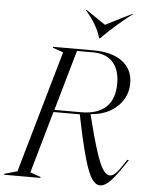

<svg xmlns="http://www.w3.org/2000/svg" viewBox="-114 -976 801 1038"><g transform="rotate(5 286.0 -457.5)"><path d="M513 -544Q513 -621 475 -661Q437 -701 370 -701H281L187 -373H334Q420 -373 466.5 -416Q513 -459 513 -544ZM-53 -5 17 -25 207 -687 150 -707V-712H371Q470 -712 526.5 -669.5Q583 -627 583 -552Q583 -503 558.5 -462.5Q534 -422 489 -396.5Q444 -371 384 -367V-366L395 -323Q433 -173 460 -109.5Q487 -46 517 -46Q533 -46 551.5 -66Q570 -86 603 -138H612Q557 -54 526 -21Q495 12 468 12Q444 12 424 -17Q404 -46 383 -117Q362 -188 335 -317L326 -361H183L87 -25L144 -5V0H-53ZM399 -780H394Q385 -815 362.5 -853Q340 -891 308 -927H313L419 -855L562 -927H567Q476 -858 399 -780Z"/></g></svg>

Font: Nyght Serif Light Italic
Style: Regular
Weight: 300
Italic angle: -16°
Designer: Maksym Kobuzan
Version: Version 0.410